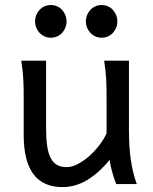

<svg xmlns="http://www.w3.org/2000/svg" viewBox="-20 -743 619 775"><path d="M449.2 0Q445.8 -8.3 441.9 -19.5Q438 -30.8 434.3 -43.5Q430.7 -56.2 427.5 -70.1Q424.3 -84 422.4 -97.7Q377.9 -43.5 330.8 -15.6Q283.7 12.2 231.9 12.2Q75.7 12.2 75.7 -197.8V-341.8Q75.7 -365.2 75.4 -384.3Q75.2 -403.3 74.2 -421.1Q73.2 -439 71.3 -457.5Q69.3 -476.1 65.9 -498H166V-227.1Q166 -185.5 170.2 -155.5Q174.3 -125.5 184.1 -106.2Q193.8 -86.9 209.7 -77.6Q225.6 -68.4 249 -68.4Q270.5 -68.4 294.9 -81.3Q319.3 -94.2 341.6 -114.3Q363.8 -134.3 382.1 -158.4Q400.4 -182.6 410.2 -205.1V-341.8Q410.2 -365.7 409.9 -385Q409.7 -404.3 408.7 -421.9Q407.7 -439.5 405.8 -457.5Q403.8 -475.6 400.4 -498H500.5V-219.7Q500.5 -148.4 508.5 -95Q516.6 -41.5 532.2 0ZM121.6 -656.7Q121.6 -670.4 126.5 -682.4Q131.3 -694.3 139.9 -703.4Q148.4 -712.4 159.9 -717.5Q171.4 -722.7 185.1 -722.7Q198.7 -722.7 210.4 -717.5Q222.2 -712.4 230.5 -703.4Q238.8 -694.3 243.7 -682.4Q248.5 -670.4 248.5 -656.7Q248.5 -643.1 243.7 -631.1Q238.8 -619.1 230.5 -610.1Q222.2 -601.1 210.4 -595.9Q198.7 -590.8 185.1 -590.8Q171.4 -590.8 159.9 -595.9Q148.4 -601.1 139.9 -610.1Q131.3 -619.1 126.5 -631.1Q121.6 -643.1 121.6 -656.7ZM326.7 -656.7Q326.7 -670.4 331.5 -682.4Q336.4 -694.3 345 -703.4Q353.5 -712.4 365 -717.5Q376.5 -722.7 390.1 -722.7Q403.8 -722.7 415.5 -717.5Q427.2 -712.4 435.5 -703.4Q443.8 -694.3 448.7 -682.4Q453.6 -670.4 453.6 -656.7Q453.6 -643.1 448.7 -631.1Q443.8 -619.1 435.5 -610.1Q427.2 -601.1 415.5 -595.9Q403.8 -590.8 390.1 -590.8Q376.5 -590.8 365 -595.9Q353.5 -601.1 345 -610.1Q336.4 -619.1 331.5 -631.1Q326.7 -643.1 326.7 -656.7Z"/></svg>

Font: Andika Eur
Style: Regular
Weight: 400
Designer: Victor Gaultney, Annie Olsen, Julie Remington, Don Collingsworth, Eric Hays, Becca Hirsbrunner
Foundry: SIL International
Version: Version 5.000